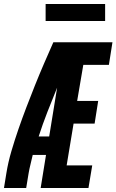

<svg xmlns="http://www.w3.org/2000/svg" viewBox="-39 -948 587 968"><path d="M-19 0 -7 -74Q2 -130 18.5 -186Q35 -242 54 -297Q73 -352 94 -407Q115 -462 137 -517Q159 -572 182.5 -626.5Q206 -681 230 -735H528L510 -621H381L350 -439H456L438 -325H332L297 -114H426L407 0H166L193 -167H126Q121 -144 115 -120.5Q109 -97 105 -73L93 0ZM156 -260H209L249 -506Q224 -445 200 -383.5Q176 -322 156 -260ZM191 -842V-928H491V-842Z"/></svg>

Font: Iosevka Term Curly Heavy
Style: Italic
Weight: 900
Italic angle: -9°
Designer: Belleve Invis
Foundry: Belleve Invis
Version: Version 32.3.0